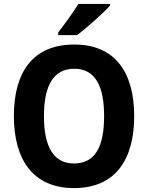

<svg xmlns="http://www.w3.org/2000/svg" viewBox="-20 -953 758 983"><path d="M543 -924V-933H381C355 -889 311 -830 278 -787V-773H375C425 -811 509 -886 543 -924ZM667 -358C667 -582 570 -725 360 -725C151 -725 51 -587 51 -359C51 -136 149 10 359 10C570 10 667 -135 667 -358ZM205 -358C205 -512 252 -601 360 -601C467 -601 513 -514 513 -358C513 -202 467 -116 359 -116C253 -116 205 -204 205 -358Z"/></svg>

Font: Noto Sans Lao Looped SemiCondensed
Style: Bold
Weight: 700
Width: 4
Designer: Mark Frömberg, Ben Mitchell
Foundry: The Fontpad Ltd
Version: Version 1.002